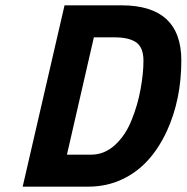

<svg xmlns="http://www.w3.org/2000/svg" viewBox="-20 -700 700 720"><path d="M309 0C356 0 400 -9 439 -28C439 -28 439 -28 439 -28C510 -61 565 -121 606 -209C606 -209 606 -209 606 -209C642 -288 660 -376 660 -473C660 -473 660 -473 660 -473C660 -611 585 -680 436 -680C436 -680 222 -680 222 -680C222 -680 65 0 65 0C65 0 309 0 309 0C309 0 309 0 309 0ZM474 -251C459 -213 439 -182 412 -157C385 -132 355 -120 321 -120C321 -120 231 -120 231 -120C231 -120 332 -560 332 -560C332 -560 408 -560 408 -560C408 -560 408 -560 408 -560C445 -560 472 -554 491 -541C509 -528 518 -505 518 -472C518 -439 514 -403 507 -365C500 -326 489 -288 474 -251Z"/></svg>

Font: My Font
Style: Bold Italic
Weight: 500
Version: Version 0.001